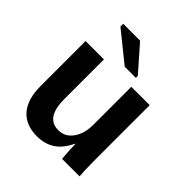

<svg xmlns="http://www.w3.org/2000/svg" viewBox="-201 -868 1014 1014"><g transform="rotate(45 305.5 -361.5)"><path d="M62 -527.8H199.2V-231.9Q199.2 -92.8 293 -92.8Q342.8 -92.8 373.3 -135.3Q403.8 -177.7 403.8 -245.1V-527.8H541V-118.2Q541 -45.4 544.9 0H414.1Q408.2 -70.3 408.2 -105H405.8Q378.4 -45.9 336.4 -18.1Q294.4 9.8 235.8 9.8Q151.4 9.8 106.7 -42Q62 -93.8 62 -192.9ZM387.2 -578.1H304.2L138.2 -711.9V-732.9H264.2L387.2 -592.8Z"/></g></svg>

Font: Libra Sans Modern
Style: Bold
Weight: 700
Foundry: Stefan Peev, Context Ltd
Version: Version 1.000